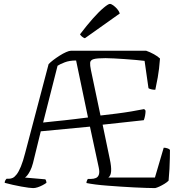

<svg xmlns="http://www.w3.org/2000/svg" viewBox="-20 -964 928 984"><path d="M150 0Q143 0 126.5 -2Q110 -4 88.5 -8Q67 -12 44.5 -17Q22 -22 4 -27Q4 -34 7.5 -40Q11 -46 14 -48H27Q36 -48 45.5 -52.5Q55 -57 65.5 -70.5Q76 -84 87 -110.5Q98 -137 109 -180L229 -635Q237 -644 252 -655.5Q267 -667 285 -678.5Q303 -690 319 -697Q335 -704 344 -704H729Q749 -697 769 -686Q789 -675 800 -664Q796 -609 788.5 -567.5Q781 -526 776 -504Q764 -504 754.5 -506.5Q745 -509 741 -512L721 -652Q705 -654 678.5 -656.5Q652 -659 622 -661Q592 -663 565.5 -664.5Q539 -666 521 -666Q477 -666 460 -661Q443 -656 442 -642.5Q441 -629 446 -605L495 -372Q539 -377 578.5 -382Q618 -387 653.5 -393Q689 -399 719 -405L726 -397Q726 -385 723.5 -371.5Q721 -358 717 -348L506 -325L543 -147Q551 -110 549.5 -86.5Q548 -63 535 -54H774L819 -207Q828 -207 837.5 -204Q847 -201 851 -196Q851 -180 850.5 -154Q850 -128 848.5 -98Q847 -68 844 -38Q836 -30 823 -22Q810 -14 797 -8Q784 -2 775 0Q757 0 729 -1Q701 -2 668 -3.5Q635 -5 599.5 -7.5Q564 -10 530.5 -12.5Q497 -15 469.5 -18.5Q442 -22 423 -26Q423 -33 426 -39Q429 -45 430 -47H446Q461 -47 472 -52Q483 -57 487 -70Q491 -83 486 -106L441 -315L189 -291L149 -128Q143 -105 135 -89.5Q127 -74 120 -65.5Q113 -57 108 -54L212 -45Q214 -44 216 -38Q218 -32 218 -27Q210 -21 197.5 -14.5Q185 -8 172.5 -4Q160 0 150 0ZM201 -336Q236 -340 261.5 -342.5Q287 -345 310.5 -347.5Q334 -350 362.5 -353.5Q391 -357 431 -362L370 -654Q336 -654 311.5 -644.5Q287 -635 275 -627ZM415 -768Q406 -771 399.5 -777Q393 -783 390 -788Q424 -833 455.5 -868.5Q487 -904 511 -924Q535 -944 543 -944Q550 -944 560.5 -936.5Q571 -929 580.5 -918Q590 -907 594 -895Z"/></svg>

Font: Texturina 12pt Thin
Style: Regular
Weight: 250
Designer: Guillermo Torres Carreño
Foundry: Omnibus-Type
Version: Version 1.002